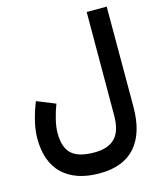

<svg xmlns="http://www.w3.org/2000/svg" viewBox="-134 -773 939 1122"><g transform="rotate(-15 336.0 -211.5)"><path d="M189 -205.1Q172.9 -163.6 161.9 -118.2Q150.9 -72.8 150.9 -37.1Q150.9 50.8 193.1 89.4Q235.4 127.9 329.6 127.9Q414.6 127.9 455.8 85.2Q497.1 42.5 497.1 -52.7L498.5 -676.8H619.6L619.1 -71.8Q619.1 87.4 545.7 170.7Q472.2 253.9 329.1 253.9Q185.5 253.9 106.9 179.9Q28.3 106 28.3 -37.1Q28.3 -85 42 -141.8Q55.7 -198.7 77.1 -250.5Z"/></g></svg>

Font: Vazir FD-UI
Style: Bold-FD-UI
Weight: 700
Designer: Saber Rastikerdar
Foundry: Saber Rastikerdar
Version: Version 30.0.0